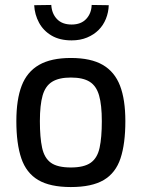

<svg xmlns="http://www.w3.org/2000/svg" viewBox="-20 -745 573 775"><path d="M266 10Q182 10 134 -18.5Q86 -47 66 -106Q46 -165 46 -256Q46 -343 67.5 -399Q89 -455 137.5 -483Q186 -511 266 -511Q347 -511 395 -483Q443 -455 464.5 -399Q486 -343 486 -256Q486 -165 466.5 -106Q447 -47 399 -18.5Q351 10 266 10ZM266 -69Q319 -69 346 -88Q373 -107 382 -148.5Q391 -190 391 -256Q391 -321 380 -359.5Q369 -398 342 -415Q315 -432 266 -432Q218 -432 190.5 -415Q163 -398 152 -359.5Q141 -321 141 -256Q141 -190 150 -148.5Q159 -107 185.5 -88Q212 -69 266 -69ZM269 -582Q221 -582 188 -601.5Q155 -621 137.5 -653.5Q120 -686 118 -724L187 -725Q189 -690 210 -668Q231 -646 269 -646Q307 -646 328 -668.5Q349 -691 350 -725L419 -724Q418 -695 407.5 -669Q397 -643 378 -624Q359 -605 331.5 -593.5Q304 -582 269 -582Z"/></svg>

Font: Cairo Play SemiBold
Style: Regular
Weight: 600
Designer: Mohamed Gaber, Accademia di Belle Arti di Urbino
Foundry: Kief Type Foundry, Accademia di Belle Arti di Urbino
Version: Version 3.130;gftools[0.9.24]